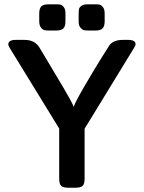

<svg xmlns="http://www.w3.org/2000/svg" viewBox="-20 -881 676 901"><path d="M19 -672.9Q19 -693.8 54.2 -693.8H95.2Q143.1 -693.8 165 -658.2L277.8 -469.2Q314 -408.2 326.2 -379.9Q332 -399.9 374 -472.4Q416 -544.9 454.1 -606Q492.2 -667 495.1 -670.9Q515.1 -693.8 556.2 -693.8H581.1Q616.2 -693.8 616.2 -672.9Q616.2 -668 606.9 -652.8L377 -276.9V-43Q377 -16.1 366.9 -8.1Q356.9 0 333 0H301.8Q275.9 0 266.8 -9Q257.8 -18.1 257.8 -43.9V-277.8L24.9 -657.2Q19 -666 19 -672.9ZM164.1 -782.2V-816.9Q164.1 -841.8 174.1 -851.3Q184.1 -860.8 208 -860.8H241.2Q255.4 -860.8 263.2 -859.4Q271 -857.9 279.1 -847.9Q287.1 -837.9 287.1 -818.8V-779.8Q287.1 -757.8 277.6 -747.8Q268.1 -737.8 244.1 -737.8H210Q195.8 -737.8 188 -739.5Q180.2 -741.2 172.1 -751.7Q164.1 -762.2 164.1 -782.2ZM349.1 -779.8V-814Q349.1 -830.1 350.6 -838.1Q352.1 -846.2 362.1 -853.5Q372.1 -860.8 392.1 -860.8H425.8Q439.9 -860.8 448 -858.9Q456.1 -856.9 463.6 -846.9Q471.2 -836.9 471.2 -816.9V-782.2Q471.2 -758.3 461.7 -748Q452.1 -737.8 429.2 -737.8H395Q381.8 -737.8 374 -739.5Q366.2 -741.2 357.7 -751Q349.1 -760.7 349.1 -779.8Z"/></svg>

Font: CMU Sans Serif Demi Condensed
Style: DemiCondensed
Weight: 600
Width: 3
Version: Version 0.7.0